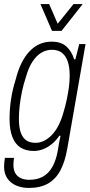

<svg xmlns="http://www.w3.org/2000/svg" viewBox="-24 -743 443 945"><path d="M118 182Q84 182 56.5 170.5Q29 159 12.5 135.5Q-4 112 -4 76Q-4 69 -3 59Q-2 49 0 34H45Q44 43 43 51Q42 59 42 67Q42 94 52 110.5Q62 127 80 134.5Q98 142 120 142Q158 142 186 127Q214 112 232.5 80.5Q251 49 260 1Q263 -19 266.5 -38Q270 -57 274 -75H268Q251 -50 230.5 -33.5Q210 -17 187.5 -8.5Q165 0 142 0Q104 0 77.5 -16.5Q51 -33 37 -68.5Q23 -104 23 -158Q23 -209 31 -258.5Q39 -308 53 -351Q76 -443 121.5 -490.5Q167 -538 230 -538Q277 -538 303 -514Q329 -490 341 -451H347L366 -526H397L307 -11Q296 53 273 96Q250 139 212 160.5Q174 182 118 182ZM151 -40Q171 -40 190.5 -49Q210 -58 228.5 -76Q247 -94 262.5 -123Q278 -152 289 -192Q298 -222 304.5 -252.5Q311 -283 315 -313Q319 -343 319 -370Q319 -412 309.5 -440Q300 -468 281 -483Q262 -498 231 -498Q204 -498 179.5 -483.5Q155 -469 135.5 -439Q116 -409 103 -362Q92 -329 84.5 -293.5Q77 -258 73 -224Q69 -190 69 -158Q69 -117 78 -91Q87 -65 105 -52.5Q123 -40 151 -40ZM383 -723 279 -591H232L175 -723H218L269 -605H243L338 -723Z"/></svg>

Font: Archivo Condensed Thin
Style: Italic
Weight: 250
Width: 3
Italic angle: -10°
Designer: Hector Gatti
Foundry: Omnibus-Type
Version: Version 2.001